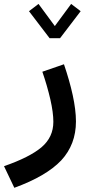

<svg xmlns="http://www.w3.org/2000/svg" viewBox="-123 -666 444 954"><path d="M277.8 -610.4 230.5 -646.5 149.4 -536.6 68.4 -646.5 21 -610.4 123.5 -476.1H175.3ZM87.4 -309.6C103.5 -263.2 116.7 -217.3 127 -172.9C137.2 -128.4 142.1 -90.8 142.1 -61C142.1 -9.8 122.6 32.2 83 65.9C43.5 99.1 -18.6 130.4 -103 159.7L-51.8 267.1C54.2 228.5 131.8 183.1 181.2 130.9C230 78.1 254.4 13.7 254.4 -62.5C254.4 -140.6 231.4 -238.8 194.8 -346.7Z"/></svg>

Font: Estedad SemiBold
Style: Regular
Weight: 600
Designer: Amin Abedi
Version: Version 7.3